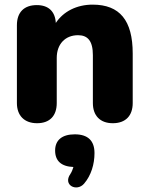

<svg xmlns="http://www.w3.org/2000/svg" viewBox="-20 -523 644 829"><path d="M140 9C196 9 225 -24 225 -78V-273C225 -332 261 -371 317 -371C359 -371 381 -346 381 -285V-78C381 -24 412 9 467 9C523 9 553 -24 553 -78V-292C553 -435 497 -503 380 -503C312 -503 254 -474 221 -424C218 -474 189 -501 139 -501C84 -501 53 -470 53 -414V-78C53 -24 85 9 140 9ZM343 270C374 234 388 185 388 138C388 84 359 57 303 57C248 57 218 82 218 127C218 172 245 196 297 198C294 208 290 219 284 228C250 276 311 307 343 270Z"/></svg>

Font: SN Pro Heavy
Style: Regular
Weight: 800
Designer: Tobias Whetton
Foundry: Supernotes
Version: Version 1.001;Glyphs 3.2 (3249)